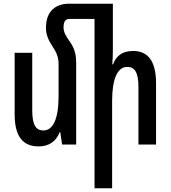

<svg xmlns="http://www.w3.org/2000/svg" viewBox="-20 -780 921 1036"><path d="M391 -440C391 -493 380 -521 357 -555C333 -589 323 -608 323 -632C323 -663 332 -678 357 -678H490V236H585V-236C585 -354 614 -419 666 -419C708 -419 727 -388 727 -310V0H822V-331C822 -456 774 -505 699 -505C642 -505 608 -481 590 -433H586C588 -460 589 -487 589 -514V-760H352C287 -760 228 -726 228 -630C228 -593 240 -565 265 -527C286 -495 296 -471 296 -435V-259C296 -141 267 -76 214 -76C174 -76 154 -106 154 -184V-495H59V-164C59 -40 106 10 189 10C244 10 283 -17 302 -67H305L315 0H391Z"/></svg>

Font: Noto Sans Armenian ExtraCondensed Medium
Style: Regular
Weight: 500
Width: 2
Designer: Monotype Design Team
Foundry: Monotype Imaging Inc.
Version: Version 2.008